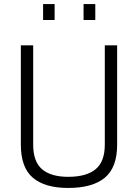

<svg xmlns="http://www.w3.org/2000/svg" viewBox="-20 -919 682 949"><path d="M83 -204V-695H144V-204Q144 -120 188 -82.5Q232 -45 317 -45Q407 -45 452.5 -82.5Q498 -120 498 -204V-695H559V-204Q559 -91 498 -40.5Q437 10 317 10Q202 10 142.5 -40.5Q83 -91 83 -204ZM193 -899H250V-820H193ZM393 -899H451V-820H393Z"/></svg>

Font: Cairo Light
Style: Regular
Weight: 300
Designer: Mohamed Gaber, Accademia di Belle Arti di Urbino and others
Foundry: Kief Type Foundry, Accademia di Belle Arti di Urbino and others
Version: Version 3.011